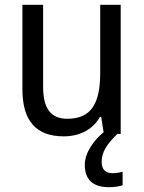

<svg xmlns="http://www.w3.org/2000/svg" viewBox="-20 -556 599 797"><path d="M402 116C402 76 422 44 467 0H481V-536H396V-255C396 -129 361 -63 259 -63C191 -63 159 -106 159 -195V-536H73V-186C73 -56 128 10 245 10C307 10 365 -16 395 -71H400L410 -7C370 26 332 77 332 128C332 188 364 221 432 221C456 221 473 218 489 213V157C479 159 466 163 447 163C418 163 402 147 402 116Z"/></svg>

Font: Noto Sans Malayalam SemiCondensed
Style: Regular
Weight: 400
Width: 4
Designer: Jelle Bosma - Monotype Design Team
Foundry: Monotype Imaging Inc.
Version: Version 2.104